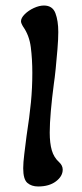

<svg xmlns="http://www.w3.org/2000/svg" viewBox="-20 -665 297 695"><path d="M118 10Q94 10 79 -3Q64 -16 64 -56Q64 -76 68 -108Q72 -140 76 -172Q87 -243 92 -295Q97 -347 97 -401Q97 -451 91.5 -494Q86 -537 64 -568Q56 -581 56 -588Q56 -600 69.5 -613.5Q83 -627 102.5 -636Q122 -645 139 -645Q170 -645 180.5 -617.5Q191 -590 191 -549Q191 -524 188 -487Q185 -450 181.5 -415.5Q178 -381 175 -362Q168 -309 164 -263Q160 -217 160 -185Q160 -147 167.5 -121Q175 -95 194 -78Q207 -66 207 -51Q207 -27 182.5 -8.5Q158 10 118 10Z"/></svg>

Font: Akaya Kanadaka
Style: Regular
Weight: 400
Designer: Vaishnavi Murthy Yerkadithaya, Juan Luis Blanco Aristondo
Version: Version 1.002; ttfautohint (v1.8.3)